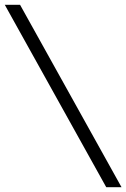

<svg xmlns="http://www.w3.org/2000/svg" viewBox="-20 -691 529 804"><path d="M424.8 92.8 0 -670.9H64L488.8 92.8Z"/></svg>

Font: BabelStone Ogham Pictish
Style: Regular
Weight: 400
Designer: Andrew West
Foundry: BabelStone
Version: Version 1.02 March 14, 2022